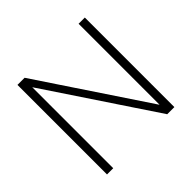

<svg xmlns="http://www.w3.org/2000/svg" viewBox="-168 -868 1046 1046"><g transform="rotate(-45 354.5 -345.0)"><path d="M95 0V-690H150L566 -66V-690H614V0H559L143 -624V0Z"/></g></svg>

Font: Oxanium ExtraLight ExtraLight
Style: Regular
Weight: 250
Version: Version 2.000